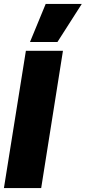

<svg xmlns="http://www.w3.org/2000/svg" viewBox="-32 -959 437 979"><path d="M-12 0 100 -700H289L178 0ZM121 -745 201 -939H385L261 -745Z"/></svg>

Font: Georama SemiCondensed Black
Style: Italic
Weight: 900
Width: 4
Italic angle: -9°
Designer: Jean-Baptiste Levee
Foundry: Production Type
Version: Version 1.000